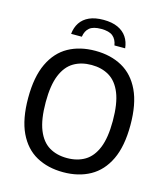

<svg xmlns="http://www.w3.org/2000/svg" viewBox="-135 -1047 1008 1160"><g transform="rotate(15 369.0 -467.0)"><path d="M369 9.5Q273 9.5 201 -30.2Q129 -70 89.2 -154Q49.5 -238 49.5 -370Q49.5 -502 89.5 -586Q129.5 -670 201.2 -709.8Q273 -749.5 369 -749.5Q465.5 -749.5 537.5 -709.5Q609.5 -669.5 649.2 -585.8Q689 -502 689 -370Q689 -238 649 -154.2Q609 -70.5 537 -30.5Q465 9.5 369 9.5ZM369 -79Q433.5 -79 480.8 -107.2Q528 -135.5 553.8 -198.8Q579.5 -262 579.5 -367Q579.5 -475.5 553.5 -539.8Q527.5 -604 480.2 -632.5Q433 -661 369 -661Q305 -661 257.8 -633Q210.5 -605 184.5 -541.8Q158.5 -478.5 158.5 -373Q158.5 -264.5 184.5 -200Q210.5 -135.5 257.8 -107.2Q305 -79 369 -79ZM200 -810.5Q204 -851 223.8 -880.8Q243.5 -910.5 279.5 -926.8Q315.5 -943 368.5 -943Q421.5 -943 457.8 -926.5Q494 -910 514 -880.2Q534 -850.5 538 -810.5H471Q465 -848 441.5 -867.2Q418 -886.5 368.5 -886.5Q319 -886.5 295.8 -867.2Q272.5 -848 267 -810.5Z"/></g></svg>

Font: Encode Sans SC Condensed Thin Medium
Style: Regular
Weight: 500
Version: Version 3.002